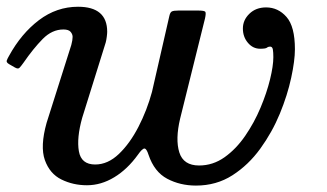

<svg xmlns="http://www.w3.org/2000/svg" viewBox="-25 -552 993 583"><path d="M2.5 -382.5Q39.5 -450 93.2 -490.8Q147 -531.5 212 -531.5Q300.5 -531.5 300.5 -455.5Q300.5 -450 299.2 -440.2Q298 -430.5 296 -423L224.5 -194Q207.5 -133 214.5 -92.8Q221.5 -52.5 264 -52.5Q302.5 -52.5 336 -84.5Q369.5 -116.5 395.5 -167Q421.5 -217.5 436.5 -273L489 -502.5Q491.5 -514.5 496.8 -517.2Q502 -520 517.5 -520H576.5Q596 -520 598.5 -516Q601 -512 597.5 -496L522 -192Q507 -129 519.5 -89.2Q532 -49.5 579.5 -49.5Q621.5 -49.5 656.8 -74.5Q692 -99.5 719.5 -139.5Q747 -179.5 766 -224.8Q785 -270 795 -311Q805 -352 805 -378.5Q805 -393 803.5 -401.8Q802 -410.5 795 -410.5Q789.5 -410.5 785.5 -407.2Q781.5 -404 765 -404Q743 -404 727.8 -422Q712.5 -440 712.5 -465.5Q712.5 -491 732.2 -510.2Q752 -529.5 783 -529.5Q819.5 -529.5 845 -500.5Q870.5 -471.5 870.5 -402.5Q870.5 -368 859.2 -315.8Q848 -263.5 824.8 -207Q801.5 -150.5 765.5 -100.8Q729.5 -51 680.8 -19.8Q632 11.5 570 11.5Q522 11.5 482.8 -9.2Q443.5 -30 426 -82Q420 -101 413.5 -101Q407 -101 394 -82.5Q362 -38 322 -13.8Q282 10.5 239 10.5Q197 10.5 161.5 -7Q126 -24.5 111.2 -66Q96.5 -107.5 116.5 -179L191.5 -415.5Q195.5 -430.5 195.5 -440Q195.5 -448 189.5 -455.2Q183.5 -462.5 167.5 -462.5Q133 -462.5 104.5 -433.5Q76 -404.5 46 -361Q38.5 -350.5 34 -346Q29.5 -341.5 19.5 -347.5L3 -357Q-6.5 -362.5 -4.5 -368.2Q-2.5 -374 2.5 -382.5Z"/></svg>

Font: Besley* Medium
Style: Italic
Weight: 500
Italic angle: -13°
Designer: Owen Earl
Foundry: indestructible type*
Version: Version 3.000; ttfautohint (v1.8.3)